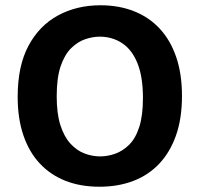

<svg xmlns="http://www.w3.org/2000/svg" viewBox="-20 -694 757 728"><path d="M357 14Q285 14 228 -8.5Q171 -31 130.5 -74.5Q90 -118 68.5 -181.5Q47 -245 47 -327Q47 -444 88 -520.5Q129 -597 200 -635.5Q271 -674 361 -674Q431 -674 488 -651.5Q545 -629 585.5 -585.5Q626 -542 648 -478Q670 -414 670 -330Q670 -245 647.5 -181Q625 -117 584 -73.5Q543 -30 485.5 -8Q428 14 357 14ZM360 -101Q388 -101 416.5 -111Q445 -121 469.5 -145Q494 -169 508 -212.5Q522 -256 522 -322Q522 -402 501.5 -453.5Q481 -505 443.5 -530Q406 -555 358 -555Q332 -555 303.5 -545.5Q275 -536 250 -511.5Q225 -487 210 -443Q195 -399 195 -329Q195 -263 209 -219.5Q223 -176 246.5 -150Q270 -124 299.5 -112.5Q329 -101 360 -101Z"/></svg>

Font: Bricolage Grotesque 48pt Condensed ExtraBold
Style: Bold
Weight: 700
Version: Version 1.000;gftools[0.9.30]